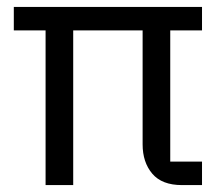

<svg xmlns="http://www.w3.org/2000/svg" viewBox="-20 -536 640 556"><path d="M112 -448H20V-516H565V-448H473V-68H565V0H507Q449 0 421 -33Q393 -66 393 -118V-448H192V0H112Z"/></svg>

Font: Lilex Nerd Font
Style: Regular
Weight: 400
Designer: Mike Abbink, Paul van der Laan, Pieter van Rosmalen, Mikhael Khrustik
Foundry: Mikhael Khrustik
Version: Version 2.400; ttfautohint (v1.8.4.7-5d5b);Nerd Fonts 3.3.0